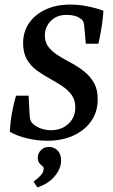

<svg xmlns="http://www.w3.org/2000/svg" viewBox="-20 -603 492 839"><path d="M188 12Q141 12 98 1.5Q55 -9 23 -27Q25 -70 32.5 -111Q40 -152 50 -185H105L109 -108Q110 -92 112 -81.5Q114 -71 126 -60Q140 -48 160.5 -41Q181 -34 202 -34Q249 -34 279 -62Q309 -90 309 -133Q309 -167 292.5 -189Q276 -211 250 -228Q224 -245 195 -261Q166 -277 140 -296Q114 -315 97.5 -343.5Q81 -372 81 -414Q81 -464 106.5 -501.5Q132 -539 178.5 -561Q225 -583 288 -583Q324 -583 362 -575.5Q400 -568 432 -556Q430 -523 424 -484.5Q418 -446 410 -412H355L349 -479Q348 -493 345.5 -504Q343 -515 331 -522Q321 -530 305.5 -534Q290 -538 271 -538Q228 -538 202 -511.5Q176 -485 176 -448Q176 -418 192.5 -397Q209 -376 235 -360Q261 -344 291 -328Q321 -312 347 -291.5Q373 -271 390 -242Q407 -213 407 -169Q407 -115 379 -74.5Q351 -34 301.5 -11Q252 12 188 12ZM143 216 127 190Q143 179 156.5 165Q170 151 171 135Q171 128 168 125.5Q165 123 161 119Q154 114 149.5 106Q145 98 145 87Q145 67 159 53Q173 39 194 39Q216 39 231.5 54.5Q247 70 247 99Q247 133 219.5 166.5Q192 200 143 216Z"/></svg>

Font: Rasa Medium
Style: Italic
Weight: 500
Italic angle: -7.10001°
Designer: Anna Giedrys (Yrsa+Rasa design), David Brezina (Yrsa art-direction, Rasa art-direction, design)
Foundry: Rosetta Type Foundry
Version: Version 2.004